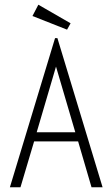

<svg xmlns="http://www.w3.org/2000/svg" viewBox="-20 -796 478 816"><path d="M369 0 312 -195H125L67 0H22L214 -634H224L416 0ZM218 -513 136 -234H300ZM265 -670 118 -728 143 -776 280 -697Z"/></svg>

Font: Inconsolata SemiCondensed Light
Style: Regular
Weight: 300
Width: 4
Monospace: yes
Designer: Raph Levien, Cyreal, Brenton Simpson
Foundry: Raph Levien, Cyreal, Google
Version: Version 3.100; ttfautohint (v1.8.4.7-5d5b)